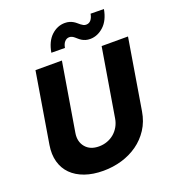

<svg xmlns="http://www.w3.org/2000/svg" viewBox="-166 -1067 1078 1200"><g transform="rotate(-20 373.0 -466.5)"><path d="M52.6 -258.2 130.3 -727.3H306.1L230.5 -273.4Q221.2 -217.7 252.1 -180.4Q282.7 -143.5 341.3 -143.5Q370.4 -143.5 396.3 -152.9Q422.2 -162.3 442.5 -179.5Q462.7 -196.7 476.4 -220.7Q490.1 -244.7 494.7 -273.4L570.3 -727.3H745.7L668 -258.2Q657.3 -192.8 624.8 -142.9Q592.3 -93 544.9 -59.3Q497.5 -25.6 438.6 -8.2Q379.6 9.2 315.7 9.2Q246.4 9.2 192.8 -9.8Q139.2 -28.8 104.6 -63.6Q70 -98.4 56.3 -147.9Q42.6 -197.4 52.6 -258.2ZM312.9 -904.8Q353 -941.8 402.3 -941.8Q420.1 -941.8 433.4 -937.7Q446.7 -933.6 457.2 -927.4Q467.7 -921.2 476 -913.9Q484.4 -906.6 492.2 -900.4Q500 -894.2 508 -890.1Q516 -886 525.6 -886Q545.8 -886 558.1 -901.1Q570.3 -916.2 574.6 -941.1L663 -940Q650.2 -868.3 610.1 -831.3Q569.6 -794 520.6 -793.3Q502.5 -793.3 489.2 -797.4Q475.9 -801.5 465.7 -807.7Q455.6 -813.9 447.6 -821Q439.6 -828.1 432.2 -834.3Q424.7 -840.6 416.7 -844.6Q408.7 -848.7 398.4 -848.7Q381 -848.7 368.1 -834.7Q355.1 -820.7 350.9 -794.7L260.7 -795.5Q273.1 -867.5 312.9 -904.8Z"/></g></svg>

Font: Inter P Extra Bold
Style: Italic
Weight: 800
Italic angle: 9.39999°
Designer: Rasmus Andersson
Foundry: rsms
Version: Version 3.018;git-588b23468